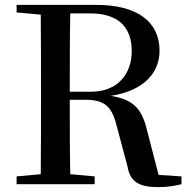

<svg xmlns="http://www.w3.org/2000/svg" viewBox="-20 -755 776 787"><path d="M48 -704 147 -695C148 -595 148 -495 148 -393V-342C148 -241 148 -140 147 -41L48 -32V0H368V-32L268 -41C266 -140 266 -240 266 -346H331C416 -346 441 -312 461 -229L503 -71C513 -11 550 12 626 12C668 12 695 7 724 0V-32L630 -38L584 -216C564 -302 533 -347 434 -362C574 -384 634 -460 634 -547C634 -667 541 -735 375 -735H48ZM268 -700H351C465 -700 520 -643 520 -546C520 -453 464 -379 352 -379H266C266 -499 266 -601 268 -700Z"/></svg>

Font: Noto Serif SC SemiBold
Style: Regular
Weight: 600
Designer: Ryoko NISHIZUKA 西塚涼子 (kana & ideographs); Frank Grießhammer (Latin, Greek & Cyrillic); Wenlong ZHANG 张文龙 (bopomofo); San
Foundry: Adobe
Version: Version 2.001;hotconv 1.1.0;makeotfexe 2.6.0